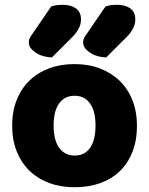

<svg xmlns="http://www.w3.org/2000/svg" viewBox="-20 -770 626 806"><path d="M423 -743Q435 -747 448 -748.5Q461 -750 470 -750Q505 -750 526.5 -735Q548 -720 548 -688Q548 -668 538 -649.5Q528 -631 512 -615L426 -529Q412 -529 395 -533Q378 -537 363.5 -545.5Q349 -554 339 -565.5Q329 -577 329 -592Q329 -607 338 -619ZM195 -743Q207 -747 220 -748.5Q233 -750 242 -750Q277 -750 298.5 -735Q320 -720 320 -688Q320 -668 310 -649.5Q300 -631 284 -615L198 -529Q184 -529 167 -533Q150 -537 135.5 -545.5Q121 -554 111 -565.5Q101 -577 101 -592Q101 -607 110 -619ZM555 -243Q555 -181 536 -132.5Q517 -84 482.5 -51Q448 -18 400 -1Q352 16 293 16Q234 16 186 -2Q138 -20 103.5 -53.5Q69 -87 50 -135Q31 -183 31 -243Q31 -302 50 -350Q69 -398 103.5 -431.5Q138 -465 186 -483Q234 -501 293 -501Q352 -501 400 -482.5Q448 -464 482.5 -430.5Q517 -397 536 -349Q555 -301 555 -243ZM205 -243Q205 -182 228.5 -149.5Q252 -117 294 -117Q336 -117 358.5 -150Q381 -183 381 -243Q381 -303 358 -335.5Q335 -368 293 -368Q251 -368 228 -335.5Q205 -303 205 -243Z"/></svg>

Font: Baloo
Style: Regular
Weight: 400
Designer: Sarang Kulkarni and Ek Type
Foundry: Ek Type
Version: Version 1.443;PS 1.000;hotconv 16.6.51;makeotf.lib2.5.65220;